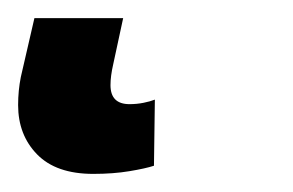

<svg xmlns="http://www.w3.org/2000/svg" viewBox="-39 42 323 212"><path d="M64 234Q23 234 2 212.5Q-19 191 -19 158Q-19 142 -16 127L-1 62H97L86 113Q83 126 83 136Q83 157 104 157Q112 157 119.5 155.5Q127 154 132 152L131 225Q122 228 104 231Q86 234 64 234Z"/></svg>

Font: Noto Sans Disp ExtBd
Style: Italic
Weight: 800
Italic angle: -12°
Designer: Monotype Design Team
Foundry: Monotype Imaging Inc.
Version: Version 2.000;GOOG;noto-source:20170915:90ef993387c0